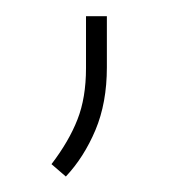

<svg xmlns="http://www.w3.org/2000/svg" viewBox="-20 -98 227 242"><path d="M114.7 -77.6V-13.2Q114.7 31.7 100.3 65.9Q85.9 100.1 63 124.5L44.9 108.9Q66.9 80.1 77.6 52.7Q88.4 25.4 88.4 -12.2V-77.6Z"/></svg>

Font: Vazirmatn RD Thin
Style: Regular
Weight: 100
Designer: Saber Rastikerdar
Foundry: Saber Rastikerdar
Version: Version 32.102